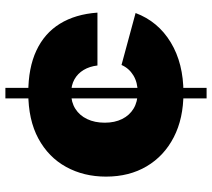

<svg xmlns="http://www.w3.org/2000/svg" viewBox="-58 -748 805 730"><g transform="rotate(-90 345.0 -382.5)"><path d="M336.5 -765H376.5V0H336.5ZM661 -270Q629 -184.5 549.2 -136.2Q469.5 -88 357 -88Q260 -88 188.8 -124.8Q117.5 -161.5 78.2 -227.8Q39 -294 39 -382.5Q39 -467 75.8 -534Q112.5 -601 183.5 -639.5Q254.5 -678 357.5 -678Q452.5 -678 518.2 -647.2Q584 -616.5 620.2 -557.8Q656.5 -499 662.5 -415H461.5Q458 -445 444.5 -467.5Q431 -490 408.8 -502.5Q386.5 -515 356 -515Q322 -515 296.8 -499Q271.5 -483 257.8 -454.2Q244 -425.5 244 -387Q244 -349.5 258 -321.2Q272 -293 297.8 -277.5Q323.5 -262 359.5 -262Q397 -262 424 -278.5Q451 -295 463.5 -323.5Z"/></g></svg>

Font: Hepta Slab ExtraLight ExtraBold
Style: Regular
Weight: 800
Version: Version 1.102